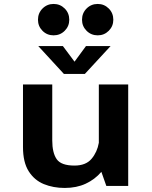

<svg xmlns="http://www.w3.org/2000/svg" viewBox="-20 -918 750 948"><path d="M299.5 10Q243 10 196.5 -9Q150 -28 121.8 -72.2Q93.5 -116.5 93.5 -192V-501H238V-224.5Q238 -163.5 260 -132Q282 -100.5 347.5 -100.5Q404 -100.5 432 -133.8Q460 -167 468 -213V-501H613V0H505L480.5 -69.5Q448.5 -32 403.2 -11Q358 10 299.5 10ZM526 -690.5 399 -553H295.5L169 -690.5H290.5L348 -613.5L404.5 -690.5ZM244.5 -743.5Q212 -743.5 189.8 -766Q167.5 -788.5 167.5 -820.5Q167.5 -853.5 190 -876Q212.5 -898.5 244.5 -898.5Q277 -898.5 299.5 -876Q322 -853.5 322 -820.5Q322 -788.5 299.5 -766Q277 -743.5 244.5 -743.5ZM462.5 -743.5Q430 -743.5 407.5 -766Q385 -788.5 385 -820.5Q385 -853.5 407.5 -876Q430 -898.5 462.5 -898.5Q494.5 -898.5 517 -876Q539.5 -853.5 539.5 -820.5Q539.5 -788.5 517 -766Q494.5 -743.5 462.5 -743.5Z"/></svg>

Font: League Mono SemiBold
Style: Regular
Weight: 600
Width: 6
Designer: Tyler Finck
Foundry: The League of Moveable Type / Tyler Finck
Version: Version 2.300;RELEASE